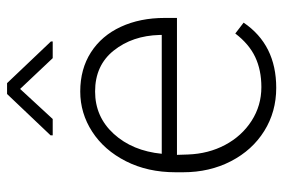

<svg xmlns="http://www.w3.org/2000/svg" viewBox="-146 -626 783 530"><g transform="rotate(-90 245.0 -361.5)"><path d="M349 -607 264 -697 181 -607H136V-613L250 -733H280L395 -612V-607ZM34 -247V-268Q34 -345 64.5 -405Q95 -465 146 -498Q197 -531 257 -531Q319 -531 365 -501.5Q411 -472 435.5 -419Q460 -366 460 -298V-264H82L83 -234Q85 -177 109.5 -131Q134 -85 176 -58Q218 -31 269 -31Q316 -31 352 -48Q388 -65 417 -103L447 -80Q386 10 267 10Q201 10 148 -23Q95 -56 64.5 -115Q34 -174 34 -247ZM85 -306H413V-312Q411 -387 370 -438.5Q329 -490 257 -490Q187 -490 140 -438.5Q93 -387 85 -306Z"/></g></svg>

Font: Freesentation 2 ExtraLight
Style: Regular
Weight: 260
Designer: glyphs from Roboto by Christian Robertson / Hangul glyphs from Noto Sans CJK(Source Han Sans) by Jang Soo-young and Kang
Foundry: PT&
Version: Version 2.001